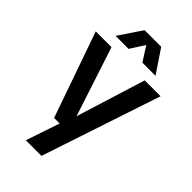

<svg xmlns="http://www.w3.org/2000/svg" viewBox="-275 -809 1095 1095"><g transform="rotate(45 272.5 -261.5)"><path d="M168 200 247 -34 264 -64 406 -521H534L294 200ZM192 -4 11 -521H138L279 -91H314L306 -4ZM203 -723H337L431 -583H325L244 -710H295L214 -583H109Z"/></g></svg>

Font: TikTok Sans 24pt SemiBold
Style: Regular
Weight: 600
Version: Version 4.000